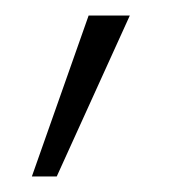

<svg xmlns="http://www.w3.org/2000/svg" viewBox="-20 -79 246 247"><path d="M21 148 94 -59H147L53 148Z"/></svg>

Font: Haskoy ExtraLight
Style: Italic
Weight: 200
Designer: Ertekin Erdin
Foundry: Ertekin Erdin
Version: Version 2.000; ttfautohint (v1.8.4.7-5d5b)